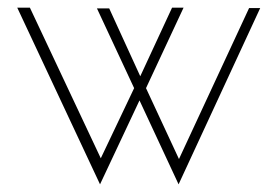

<svg xmlns="http://www.w3.org/2000/svg" viewBox="-20 -470 724 501"><path d="M25 -450H58L243 -57L330 -240L233 -448H265L346 -271L429 -450H459L361 -240L447 -55L630 -449H659L446 11L344 -208L241 11Z"/></svg>

Font: Poiret One
Style: Regular
Weight: 400
Designer: Denis Masharov
Foundry: Denis Masharov
Version: Version 1.001